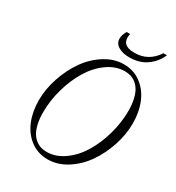

<svg xmlns="http://www.w3.org/2000/svg" viewBox="-201 -965 1005 1098"><g transform="rotate(30 301.5 -415.5)"><path d="M394.5 -725.6Q351.1 -725.6 322.5 -742.7Q293.9 -759.8 293.9 -791Q293.9 -815.9 310.5 -843.8H333Q315.4 -762.7 407.7 -762.7Q500.5 -762.7 553.2 -843.8H576.7Q555.7 -793.5 509.3 -759.5Q462.9 -725.6 394.5 -725.6ZM70.3 -255.4Q70.3 -328.6 95.5 -403.8Q120.6 -479 162.6 -539.3Q204.6 -599.6 264.9 -637.9Q325.2 -676.3 390.1 -676.3Q455.1 -676.3 503.9 -639.9Q552.7 -603.5 577.6 -543.2Q602.5 -482.9 602.5 -407.7Q602.5 -334.5 577.4 -259.3Q552.2 -184.1 510.3 -123.8Q468.3 -63.5 408 -25.1Q347.7 13.2 282.7 13.2Q217.8 13.2 168.9 -23.2Q120.1 -59.6 95.2 -120.1Q70.3 -180.7 70.3 -255.4ZM256.3 -21Q315.9 -21 370.6 -60.1Q425.3 -99.1 462.9 -161.1Q500.5 -223.1 522.7 -301.5Q544.9 -379.9 544.9 -457.5Q544.9 -500.5 537.1 -533.9Q529.3 -567.4 516.8 -587.9Q504.4 -608.4 487.1 -621.6Q469.7 -634.8 452.1 -639.6Q434.6 -644.5 415 -644.5Q355.5 -644.5 300.8 -605.5Q246.1 -566.4 208.3 -504.2Q170.4 -441.9 148.2 -363.5Q126 -285.2 126 -207.5Q126 -164.6 133.8 -131.3Q141.6 -98.1 154.1 -77.6Q166.5 -57.1 184.1 -43.9Q201.7 -30.8 219.2 -25.9Q236.8 -21 256.3 -21Z"/></g></svg>

Font: Elstob Light
Style: Italic
Weight: 300
Italic angle: -20°
Designer: Peter S. Baker
Version: Version 1.015